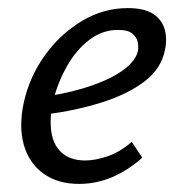

<svg xmlns="http://www.w3.org/2000/svg" viewBox="-20 -445 441 475"><path d="M176 10Q123 10 87.5 -15.5Q52 -41 39 -86.5Q26 -132 39 -192Q53 -255 91 -308Q129 -361 182.5 -393Q236 -425 296 -425Q337 -425 359 -410.5Q381 -396 387.5 -372Q394 -348 388 -321Q379 -275 337.5 -243.5Q296 -212 233 -192Q170 -172 95 -162L98 -207Q161 -217 209 -234Q257 -251 286 -272.5Q315 -294 321 -318Q323 -327 321 -339.5Q319 -352 308 -361.5Q297 -371 272 -371Q233 -371 200.5 -346Q168 -321 145.5 -281Q123 -241 112 -197Q102 -153 107 -119Q112 -85 133.5 -66.5Q155 -48 191 -48Q216 -48 246.5 -58.5Q277 -69 306 -94L332 -55Q310 -35 284 -20Q258 -5 231 2.5Q204 10 176 10Z"/></svg>

Font: Ysabeau Office Medium
Style: Italic
Weight: 500
Italic angle: -12°
Designer: Christian Thalmann (Catharsis Fonts)
Version: Version 2.001;gftools[0.9.30]; featfreeze: tnum,lnum,ss02